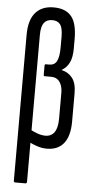

<svg xmlns="http://www.w3.org/2000/svg" viewBox="-59 -724 460 944"><g transform="rotate(5 171.0 -252.0)"><path d="M53 185Q46 185 46 176V-543Q46 -616 77.5 -652.5Q109 -689 167 -689Q226 -689 254.5 -655Q283 -621 283 -544V-497Q283 -453 270.5 -427Q258 -401 234 -387V-385Q266 -378 286 -352.5Q306 -327 306 -277V-138Q306 -66 277 -30Q248 6 194 6Q169 6 145.5 -2Q122 -10 102 -20L103 -82Q120 -72 141 -64.5Q162 -57 181 -57Q210 -57 225.5 -79Q241 -101 241 -148V-274Q241 -307 226.5 -327.5Q212 -348 184 -348H153Q147 -348 147 -354V-400Q147 -407 153 -407H170Q196 -407 207 -428.5Q218 -450 218 -495V-548Q218 -592 205 -609Q192 -626 166 -626Q138 -626 124.5 -607.5Q111 -589 111 -548V176Q111 185 104 185Z"/></g></svg>

Font: Sofia Sans Extra Condensed
Style: Regular
Weight: 400
Designer: Botio Nikoltchev, Ani Petrova
Foundry: lettersoup
Version: Version 4.101